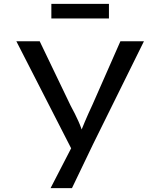

<svg xmlns="http://www.w3.org/2000/svg" viewBox="-20 -737 824 987"><path d="M240 230 366 -14V65L64 -525H184L343 -194Q366 -152 383 -114Q400 -76 407 -46L388 -43Q400 -73 416.5 -112Q433 -151 455 -198L599 -525H720L459 3L350 230ZM244 -642V-717H540V-642Z"/></svg>

Font: Lexend Giga
Style: Regular
Weight: 400
Designer: Bonnie Shaver-Troup, Thomas Jockin
Foundry: Lexend
Version: Version 1.007